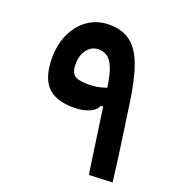

<svg xmlns="http://www.w3.org/2000/svg" viewBox="-129 -807 844 917"><g transform="rotate(20 293.0 -349.0)"><path d="M424.3 4.9Q413.1 -74.2 400.9 -157.2Q388.7 -240.2 377 -325.2H365.2Q356 -300.8 324.2 -286.9Q292.5 -272.9 246.1 -272.5Q153.8 -272 110.8 -317.6Q67.9 -363.3 67.9 -460.9Q67.9 -530.8 93.8 -585.4Q119.6 -640.1 165.8 -671.6Q211.9 -703.1 272.5 -703.1Q337.9 -703.1 380.4 -671.1Q422.9 -639.2 449 -567.9Q475.1 -496.6 491.2 -378.4Q501 -307.6 509.8 -249Q518.1 -190.4 526.4 -131.3Q534.7 -72.3 543.5 0ZM364.7 -416.5Q356 -479.5 342 -513.9Q328.1 -548.3 308.6 -561.5Q289.1 -574.7 262.7 -574.7Q230 -574.7 206.8 -546.1Q183.6 -517.6 183.6 -471.2Q183.6 -431.6 201.7 -416Q219.7 -400.4 273.9 -400.4Q298.8 -400.4 319.1 -404.1Q339.4 -407.7 364.7 -416.5Z"/></g></svg>

Font: CaskaydiaCove NFP SemiBold
Style: Regular
Weight: 600
Designer: Aaron Bell
Foundry: Saja Typeworks
Version: Version 2111.001; VTT 6.35;Nerd Fonts 3.1.1